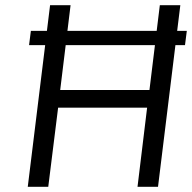

<svg xmlns="http://www.w3.org/2000/svg" viewBox="-20 -720 741 740"><path d="M589 0H510L547 -305H204L166 0H87L173 -700H252L212 -373H556L596 -700H675ZM693 -546H92L99 -601H700Z"/></svg>

Font: Kulim Park
Style: Italic
Weight: 400
Italic angle: -8°
Designer: Noponies / Dale Sattler
Foundry: Noponies
Version: Version 1.000; ttfautohint (v1.8.3)